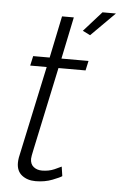

<svg xmlns="http://www.w3.org/2000/svg" viewBox="-53 -768 512 812"><g transform="rotate(5 203.0 -362.0)"><path d="M48 -65Q48 -74 50 -87L134 -479H64L73 -520H143L180 -698H230L193 -520H308L299 -479H184L109 -127Q102 -95 102 -87Q102 -64 116.5 -52.5Q131 -41 152 -41Q181 -41 205 -51.5Q229 -62 234 -65L240 -25Q232 -19 200 -6.5Q168 6 129 6Q94 6 71 -12Q48 -30 48 -65ZM273 -645 349 -730H406L305 -629Z"/></g></svg>

Font: Raleway Light
Style: Italic
Weight: 300
Italic angle: -12°
Designer: Matt McInerney, Pablo Impallari, Rodrigo Fuenzalida
Foundry: Matt McInerney, Pablo Impallari, Rodrigo Fuenzalida
Version: Version 4.026